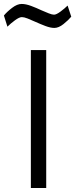

<svg xmlns="http://www.w3.org/2000/svg" viewBox="-70 -943 378 963"><path d="M84.8 0V-692H161.8V0ZM202.5 -802.9Q183.5 -802.9 158 -812.5Q132.5 -822.2 107.7 -833.4Q86.7 -843.2 68.6 -850.2Q50.5 -857.2 39.5 -857.2Q26.9 -857.2 4.9 -841.1Q-17 -825 -32.8 -809.2L-50.4 -865.2Q-35.2 -883.8 -9.5 -903.5Q16.2 -923.2 38.7 -923.2Q59.7 -923.2 86.6 -913.1Q113.5 -903 137.9 -891.4Q157.3 -883 174.2 -876.2Q191.1 -869.4 200.9 -869.4Q212.5 -869.4 233.3 -884.8Q254.1 -900.2 269.1 -915L287.4 -859.3Q272.7 -841.7 248.5 -822.3Q224.3 -802.9 202.5 -802.9Z"/></svg>

Font: Titillium Web
Style: Bold
Weight: 700
Designer: Mohamed Gaber, Accademia di Belle Arti di Urbino
Foundry: Kief Type Foundry, Accademia di Belle Arti di Urbino
Version: Version 3.000